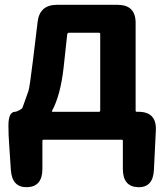

<svg xmlns="http://www.w3.org/2000/svg" viewBox="-20 -580 687 797"><path d="M93 197Q30 199 25 125L18 19Q15 -20 15 -59Q15 -116 43 -116Q48 -116 60 -122.5Q72 -129 73 -132Q86 -167 98 -202Q103 -216 117 -331L136 -488Q144 -560 216 -560H468Q543 -560 543 -485V-121Q543 -116 548 -116H554Q630 -116 627 -40L619 124Q616 199 553 197Q490 195 490 121V5Q490 0 485 0H161Q156 0 156 5V121Q156 195 93 197ZM196 -120Q194 -116 199 -116H391Q396 -116 396 -121V-439Q396 -444 391 -444H267Q260 -444 259 -437L244 -299Q231 -184 196 -120Z"/></svg>

Font: Resource Han Rounded KR
Style: Bold
Weight: 700
Designer: Cyano Hao (round all glyphs); Ryoko NISHIZUKA 西塚涼子 (kana, bopomofo & ideographs); Paul D. Hunt (Latin, Greek & Cyrillic)
Foundry: Cyano Hao
Version: 0.990